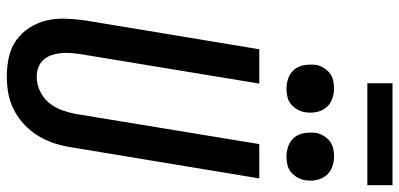

<svg xmlns="http://www.w3.org/2000/svg" viewBox="-325 -842 1175 565"><g transform="rotate(90 262.5 -559.5)"><path d="M205 8Q176 8 148.5 2Q121 -4 99 -19.5Q77 -35 62 -58Q47 -81 40.5 -108Q34 -135 35 -164Q36 -193 40 -222L125 -735H226L139 -207Q137 -193 136 -178.5Q135 -164 136.5 -150Q138 -136 142.5 -123Q147 -110 156 -100Q165 -90 178 -85Q191 -80 206 -80Q226 -80 246.5 -89Q267 -98 281.5 -115Q296 -132 303.5 -152.5Q311 -173 315 -193L404 -735H505L413 -179Q409 -154 401 -130Q393 -106 379.5 -84Q366 -62 346.5 -43.5Q327 -25 303.5 -13Q280 -1 255 3.5Q230 8 205 8ZM441 -815Q424 -815 408.5 -821Q393 -827 383.5 -839.5Q374 -852 371.5 -868.5Q369 -885 371 -902Q373 -913 379.5 -924Q386 -935 395.5 -942.5Q405 -950 417 -952.5Q429 -955 440 -955Q457 -955 472.5 -949Q488 -943 497.5 -930.5Q507 -918 510 -901.5Q513 -885 510 -868Q508 -857 501.5 -846Q495 -835 485.5 -827.5Q476 -820 464 -817.5Q452 -815 441 -815ZM241 -815Q224 -815 208.5 -821Q193 -827 183.5 -839.5Q174 -852 171.5 -868.5Q169 -885 171 -902Q173 -913 179.5 -924Q186 -935 195.5 -942.5Q205 -950 217 -952.5Q229 -955 240 -955Q257 -955 272.5 -949Q288 -943 297.5 -930.5Q307 -918 310 -901.5Q313 -885 310 -868Q308 -857 301.5 -846Q295 -835 285.5 -827.5Q276 -820 264 -817.5Q252 -815 241 -815ZM525 -1053H225V-1127H525Z"/></g></svg>

Font: Iosevka Semibold Oblique
Style: Regular
Weight: 600
Italic angle: -9°
Monospace: yes
Designer: Belleve Invis
Foundry: Belleve Invis
Version: Version 32.5.0; ttfautohint (v1.8.4)